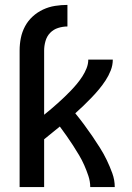

<svg xmlns="http://www.w3.org/2000/svg" viewBox="-20 -763 540 783"><path d="M60 -557Q60 -583 65 -608Q70 -633 82 -655.5Q94 -678 113 -695.5Q132 -713 155.5 -724Q179 -735 204.5 -739Q230 -743 255 -743V-655Q236 -655 217 -649Q198 -643 184.5 -629Q171 -615 165.5 -595.5Q160 -576 160 -557ZM60 0V-557H160V-295Q175 -307 189 -319Q203 -331 216.5 -343Q230 -355 243.5 -368Q257 -381 269.5 -394Q282 -407 294 -421.5Q306 -436 316 -451.5Q326 -467 333 -484.5Q340 -502 340 -520H440Q440 -497 431.5 -475.5Q423 -454 410.5 -435Q398 -416 383.5 -398.5Q369 -381 353 -364.5Q337 -348 320.5 -332Q304 -316 287 -301Q305 -279 322.5 -255.5Q340 -232 356 -208.5Q372 -185 387.5 -160.5Q403 -136 415.5 -110Q428 -84 438 -56.5Q448 -29 448 0H348Q348 -23 340.5 -45.5Q333 -68 323.5 -89.5Q314 -111 302 -131Q290 -151 277.5 -170.5Q265 -190 251.5 -209Q238 -228 224 -247Q208 -234 192 -221Q176 -208 160 -195V0Z"/></svg>

Font: Iosevka Term Curly Semibold
Style: Regular
Weight: 600
Designer: Belleve Invis
Foundry: Belleve Invis
Version: Version 32.3.0